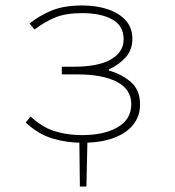

<svg xmlns="http://www.w3.org/2000/svg" viewBox="-20 -510 640 702"><path d="M272 172 270 -10H300L296 172ZM281 12Q223 12 171 -4Q119 -20 74 -62L92 -84Q135 -44 181 -30Q227 -16 280 -16Q361 -16 410.5 -45Q460 -74 460 -129Q460 -183 408 -210.5Q356 -238 262 -238H206V-266H248Q340 -266 386 -293Q432 -320 432 -366Q432 -416 390.5 -439Q349 -462 280 -462Q220 -462 181.5 -446Q143 -430 106 -402L88 -424Q124 -453 169 -471.5Q214 -490 280 -490Q333 -490 374.5 -476Q416 -462 440 -435Q464 -408 464 -368Q464 -328 440 -301Q416 -274 378 -256V-252Q423 -240 457.5 -211Q492 -182 492 -128Q492 -85 466.5 -53.5Q441 -22 394 -5Q347 12 281 12Z"/></svg>

Font: Source Code Pro ExtraLight
Style: Regular
Weight: 200
Monospace: yes
Designer: Paul D. Hunt, Teo Tuominen
Foundry: Adobe
Version: Version 1.026;hotconv 1.1.0;makeotfexe 2.6.0